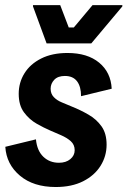

<svg xmlns="http://www.w3.org/2000/svg" viewBox="-20 -720 499 752"><path d="M198.3 12.5Q110.8 12.5 57.9 -32.1Q5 -76.7 0.8 -145L120.8 -174.2Q125 -130 149.6 -106.2Q174.2 -82.5 210.8 -82.5Q238.3 -82.5 255.4 -96.7Q272.5 -110.8 272.5 -131.7Q272.5 -153.3 257.1 -167.1Q241.7 -180.8 218.3 -190.8L175.8 -209.2Q152.5 -219.2 123.8 -235.4Q95 -251.7 74.2 -279.6Q53.3 -307.5 53.3 -352.5Q53.3 -396.7 75.8 -432.9Q98.3 -469.2 141.2 -490.8Q184.2 -512.5 244.2 -512.5Q322.5 -512.5 368.3 -474.6Q414.2 -436.7 417.5 -372.5L297.5 -343.3Q297.5 -380.8 281.7 -401.7Q265.8 -422.5 234.2 -422.5Q206.7 -422.5 192.5 -407.5Q178.3 -392.5 178.3 -372.5Q178.3 -352.5 190.8 -339.6Q203.3 -326.7 221.7 -319.2L261.7 -302.5Q295 -289.2 326.2 -271.2Q357.5 -253.3 377.5 -225.4Q397.5 -197.5 397.5 -153.3Q397.5 -108.3 373.8 -70.4Q350 -32.5 305.4 -10Q260.8 12.5 198.3 12.5ZM162.5 -550 109.2 -695V-700H215.8L249.2 -612.5H269.2L342.5 -700H459.2V-695L337.5 -550Z"/></svg>

Font: Familjen Grotesk GF
Style: Bold Italic
Weight: 700
Designer: Anders Wikstroem, Jonas Baeckman, Matilda Gysing, Kristian Moeller
Foundry: Familjen STHML AB
Version: Version 2.000; Beta; Release 4; Build 6